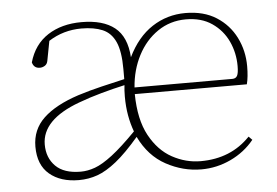

<svg xmlns="http://www.w3.org/2000/svg" viewBox="-42 -538 875 606"><g transform="rotate(-5 395.5 -235.0)"><path d="M565 -463Q515 -463 475.5 -436Q436 -409 412.5 -363.5Q389 -318 385 -263H695Q706 -263 710.5 -271.5Q715 -280 715 -302Q715 -344 698 -380.5Q681 -417 647.5 -440Q614 -463 565 -463ZM573 13Q515 13 461.5 -16Q408 -45 378 -107Q337 -59 304.5 -33Q272 -7 244 3Q216 13 185 13Q127 13 92 -16.5Q57 -46 57 -104Q57 -158 95 -194Q133 -230 206 -254Q244 -266 282 -275Q320 -284 355 -292V-324Q355 -380 341.5 -410Q328 -440 301 -451.5Q274 -463 234 -463Q177 -463 130 -433L118 -370Q116 -360 108.5 -355.5Q101 -351 93 -351Q74 -351 69 -370Q85 -426 129 -454.5Q173 -483 236 -483Q304 -483 341 -453.5Q378 -424 382 -359Q412 -421 459.5 -452Q507 -483 565 -483Q623 -483 663 -457.5Q703 -432 724 -390Q745 -348 745 -299Q745 -265 739 -242H384Q385 -161 412.5 -110.5Q440 -60 483 -36.5Q526 -13 573 -13Q669 -13 730 -77L741 -66Q711 -29 666.5 -8Q622 13 573 13ZM87 -108Q87 -66 113.5 -39.5Q140 -13 193 -13Q215 -13 238.5 -21.5Q262 -30 294 -54.5Q326 -79 371 -125Q362 -149 357 -177Q352 -205 352 -237Q352 -247 352.5 -256Q353 -265 354 -273Q318 -265 280 -254.5Q242 -244 207 -231Q87 -187 87 -108Z"/></g></svg>

Font: Source Serif Pro ExtraLight
Style: Regular
Weight: 200
Designer: Frank Grießhammer
Foundry: Adobe Systems Incorporated
Version: Version 3.001;hotconv 1.0.111;makeotfexe 2.5.65597